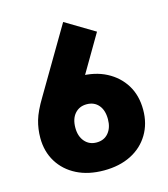

<svg xmlns="http://www.w3.org/2000/svg" viewBox="-96 -678 666 763"><g transform="rotate(-15 237.5 -296.0)"><path d="M239 10Q175 10 127.5 -14Q80 -38 53.5 -81Q27 -124 27 -180Q27 -217 37 -251.5Q47 -286 76 -334L234 -602L354 -530L222 -305L170 -361Q185 -369 203 -373Q221 -377 240 -377Q304 -377 351 -352.5Q398 -328 424.5 -285Q451 -242 451 -183Q451 -126 424.5 -82Q398 -38 350.5 -14Q303 10 239 10ZM239 -105Q270 -105 288 -126.5Q306 -148 306 -183Q306 -220 288 -241Q270 -262 239 -262Q209 -262 190.5 -241Q172 -220 172 -183Q172 -148 190.5 -126.5Q209 -105 239 -105Z"/></g></svg>

Font: Rokkitt ExtraBold
Style: Regular
Weight: 800
Version: Version 3.103